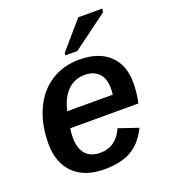

<svg xmlns="http://www.w3.org/2000/svg" viewBox="-136 -832 828 941"><g transform="rotate(-20 278.0 -362.0)"><path d="M158.2 -236.8Q154.8 -219.7 154.3 -189.5Q154.3 -133.3 180.4 -103.3Q206.5 -73.2 257.8 -73.2Q297.9 -73.2 327.9 -94.7Q357.9 -116.2 376 -157.7L478 -123Q441.9 -50.3 387.5 -20.3Q333 9.8 248 9.8Q146 9.8 88.9 -45.9Q31.7 -101.6 31.7 -202.1Q31.7 -301.8 66.9 -378.9Q101.6 -455.1 165.8 -496.6Q230 -538.1 313 -538.1Q414.1 -538.1 469.7 -486.3Q525.4 -434.6 525.4 -340.3Q525.4 -291 513.7 -236.8ZM172.9 -320.3H410.6L412.6 -350.1Q412.6 -405.3 386 -431.9Q359.4 -458.5 313.5 -458.5Q260.3 -458.5 224.1 -422.9Q188 -387.2 172.9 -320.3ZM503.4 -715.8 320.3 -580.6H257.3L259.8 -593.8L381.3 -734.4H506.8Z"/></g></svg>

Font: Arimo SemiBold
Style: Italic
Weight: 600
Italic angle: -12°
Version: Version 1.33